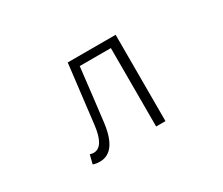

<svg xmlns="http://www.w3.org/2000/svg" viewBox="-97 -774 1194 1027"><g transform="rotate(-30 500.0 -260.0)"><path d="M271.5 12.7Q247.1 12.7 229.5 5.9L243.2 -48.8Q256.8 -44.9 265.6 -44.9Q329.1 -44.9 343.8 -173.8Q350.6 -234.4 365.2 -353.5Q379.9 -472.7 386.7 -533.2H682.6V0H625V-484.4H432.6Q425.8 -419.9 411.1 -299.3Q396.5 -178.7 394.5 -161.1Q374 12.7 271.5 12.7Z"/></g></svg>

Font: Gen Shin Gothic Monospace Light
Style: Regular
Weight: 300
Designer: [Source Han Sans]
Ryoko NISHIZUKA  (kana & ideographs); Paul D. Hunt (Latin, Greek & Cyrillic); Wenlong ZHANG  (bopomofo
Version: Version 1.002.20150607